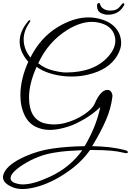

<svg xmlns="http://www.w3.org/2000/svg" viewBox="-59 -870 879 1290"><path d="M665 -771Q643 -771 619 -782Q593 -796 593 -830Q593 -850 606 -850Q611 -850 613 -842Q619 -826 626 -819Q648 -799 679 -799Q712 -799 727 -808.5Q742 -818 759 -841Q767 -851 772.5 -847.5Q778 -844 777 -840Q744 -771 665 -771ZM131 -455Q73 -521 73 -590Q73 -659 128 -725Q138 -738 144 -733Q147 -729 139 -718Q100 -662 100 -606Q100 -539 146 -483Q148 -489 153 -498Q158 -507 165 -519Q235 -639 355 -703Q449 -753 535 -753Q548 -753 560 -752Q572 -751 584 -749Q700 -729 740 -649Q755 -617 755 -579.5Q755 -542 729 -497Q674 -403 538 -370Q496 -359 448 -356.5Q400 -354 353 -360.5Q306 -367 263 -382Q220 -397 187 -421Q136 -308 136 -215Q136 -74 235 -43Q303 -25 376 -43Q448 -62 505 -100Q561 -137 577 -173Q617 -266 663 -266Q686 -266 694 -240Q698 -231 696 -218Q691 -179 680.5 -141Q670 -103 653 -63.5Q636 -24 613 19.5Q590 63 560 112Q620 113 674.5 119Q729 125 779 138Q800 143 800 152Q800 164 771 156Q702 138 572 138H546Q485 225 383 293Q283 360 186 386Q132 400 95.5 400Q59 400 34 391Q-39 364 -39 320Q-39 306 -32 292Q-5 232 110 181Q197 142 293.5 128Q390 114 510 112Q584 -14 611 -134L615 -151Q568 -105 506 -69Q476 -52 450 -39.5Q424 -27 401 -20Q278 20 201 -10Q139 -31 108.5 -91.5Q78 -152 78 -230Q78 -337 131 -455ZM558 -723Q481 -723 393 -669Q265 -589 198 -445Q242 -410 295 -397Q323 -390 344.5 -386.5Q366 -383 383 -383Q574 -383 669 -491Q716 -544 716 -597Q716 -614 712 -627Q692 -705 588 -721Q580 -722 573 -722.5Q566 -723 558 -723ZM12 327Q12 355 60 365Q75 369 95 369Q165 369 275 318Q412 255 494 139Q441 141 395.5 144.5Q350 148 310 155Q198 171 93 238Q12 291 12 327Z"/></svg>

Font: #9Slide05 Great Vibes
Style: Regular
Weight: 400
Designer: Robert E. Leuschke
Foundry: Robert E. Leuschke
Version: Version 1.001